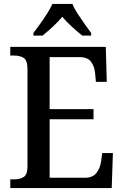

<svg xmlns="http://www.w3.org/2000/svg" viewBox="-20 -951 626 971"><path d="M32 0V-44H53Q81 -44 100 -56Q119 -68 119 -109V-600Q119 -646 100 -658Q81 -670 53 -670H32V-714H515L520 -537H465L461 -581Q458 -615 440.5 -638.5Q423 -662 384 -662H231V-399H453V-348H231V-52H409Q449 -52 467.5 -76Q486 -100 491 -133L497 -177H551L545 0ZM149 -784Q163 -803 182 -829Q201 -855 218 -882Q235 -909 245 -931H346Q355 -909 372.5 -882Q390 -855 408.5 -829Q427 -803 441 -784V-771H396Q372 -790 344 -815.5Q316 -841 295 -866Q274 -841 246.5 -815.5Q219 -790 195 -771H149Z"/></svg>

Font: Noto Serif Bengali SemiCondensed Medium
Style: Regular
Weight: 500
Width: 4
Designer: Juan Bruce, Universal Thirst, Indian Type Foundry and the Monotype Design Team.
Foundry: Monotype Imaging Inc.
Version: Version 2.003; ttfautohint (v1.8.4.7-5d5b)